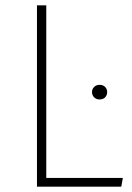

<svg xmlns="http://www.w3.org/2000/svg" viewBox="-20 -702 498 722"><path d="M354 -383Q368 -383 375.5 -375Q383 -367 383 -356Q383 -344 375.5 -336Q368 -328 354 -328Q342 -328 334 -336Q326 -344 326 -356Q326 -367 334 -375Q342 -383 354 -383ZM154 -33H442L436 0H119V-682H154Z"/></svg>

Font: FiraSans
Style: Regular
Weight: 200
Designer: Carrois Corporate & Edenspiekermann AG
Foundry: Carrois Corporate GbR & Edenspiekermann AG
Version: Version 3.106;PS 003.106;hotconv 1.0.70;makeotf.lib2.5.58329